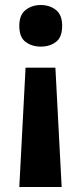

<svg xmlns="http://www.w3.org/2000/svg" viewBox="-20 -566 326 766"><path d="M82 -296H201L226 180H57ZM228 -463Q228 -417.2 203.2 -398.6Q178.3 -380 142.5 -380Q108 -380 82.5 -398.5Q57 -417 57 -462.6Q57 -507 82.4 -526.5Q107.9 -546 142.3 -546Q178 -546 203 -526.5Q228 -506.9 228 -463Z"/></svg>

Font: Noto Sans Kannada
Style: Regular
Weight: 400
Designer: Jelle Bosma - Monotype Design Team
Foundry: Monotype Imaging Inc.
Version: Version 2.003